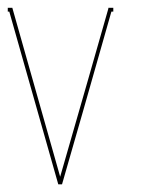

<svg xmlns="http://www.w3.org/2000/svg" viewBox="-20 -859 432 494"><path d="M258.8 -838.9Q258.8 -837.9 258.8 -836.9Q217.8 -692.4 134.8 -404.3Q93.8 -548.8 11.7 -838.9Q11.7 -838.9 11.7 -838.9Q11.7 -838.9 11.7 -838.9Q7.8 -838.9 0 -838.9Q0 -836.9 0 -834Q0 -832 0 -829.1Q1 -829.1 3.9 -829.1Q45.9 -680.7 129.9 -384.8Q129.9 -384.8 129.9 -384.8Q129.9 -384.8 129.9 -384.8Q129.9 -384.8 129.9 -384.8Q129.9 -384.8 130.9 -384.8Q133.8 -384.8 139.6 -384.8Q139.6 -384.8 139.6 -384.8Q182.6 -533.2 266.6 -829.1Q268.6 -829.1 271.5 -829.1Q271.5 -832 271.5 -838.9Q266.6 -838.9 258.8 -838.9Z"/></svg>

Font: Reach
Style: Line
Weight: 400
Designer: Billy Harris
Version: Reach Line